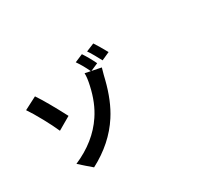

<svg xmlns="http://www.w3.org/2000/svg" viewBox="-146 -1170 1793 1565"><g transform="rotate(-30 750.0 -387.0)"><path d="M347.7 51.8 292 3.9 237.3 -44.9Q443.4 -133.8 550.8 -295.9Q619.1 -397.5 650.4 -541Q666 -609.4 664.1 -651.4L716.8 -640.6Q686.5 -707 646.5 -764.6L722.7 -796.9Q761.7 -738.3 793.9 -670.9L721.7 -639.6L809.6 -622.1Q789.1 -550.8 783.2 -522.5Q739.3 -346.7 662.1 -227.5Q550.8 -54.7 347.7 51.8ZM255.9 -345.7Q226.6 -412.1 182.6 -492.2Q135.7 -578.1 100.6 -628.9L219.7 -690.4Q280.3 -600.6 377 -416L316.4 -380.9ZM843.8 -668.9Q834 -688.5 808.6 -733.4Q783.2 -778.3 770.5 -794.9L846.7 -826.2Q877.9 -779.3 919.9 -703.1Z"/></g></svg>

Font: Bpmf GenSeki Gothic B
Style: B
Weight: 700
Foundry: But Ko
Version: Version 1.320